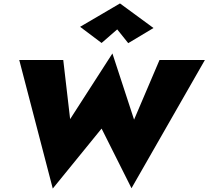

<svg xmlns="http://www.w3.org/2000/svg" viewBox="-20 -1049 1212 1117"><path d="M662 -878 726 -798 873 -886 678 -1029 446 -893 571 -799ZM760 -353 634 -738 388 -356 348 -700H92L287 48L571 -301L745 46L1172 -700H908Z"/></svg>

Font: Jost* Black
Style: Italic
Weight: 900
Italic angle: -10°
Version: Version 3.7